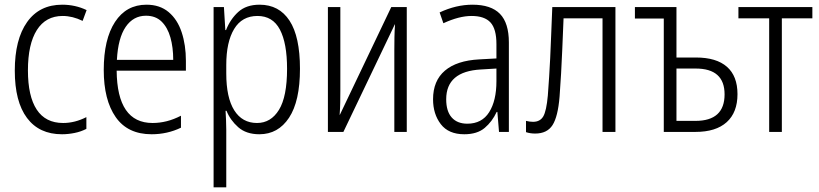

<svg xmlns="http://www.w3.org/2000/svg" viewBox="-20 -562 3490 818"><path d="M244 10Q147 10 95 -59.5Q43 -129 43 -261Q43 -394 95.5 -468Q148 -542 245 -542Q301 -542 349 -519L332 -473Q289 -494 247 -494Q175 -494 137 -434Q99 -374 99 -262Q99 -152 136.5 -95Q174 -38 249 -38Q299 -38 348 -63V-13Q325 -1 297.5 4.5Q270 10 244 10Z M626 10Q524 10 473 -63Q422 -136 422 -264Q422 -395 470 -468.5Q518 -542 604 -542Q661 -542 698.5 -510.5Q736 -479 754 -424.5Q772 -370 772 -303V-261H477Q479 -38 630 -38Q660 -38 690 -45.5Q720 -53 751 -69V-18Q722 -4 690.5 3Q659 10 626 10ZM478 -307H718Q718 -360 706 -402.5Q694 -445 668.5 -470Q643 -495 602 -495Q548 -495 515.5 -447.5Q483 -400 478 -307Z M890 236V-532H934L940 -434H943Q961 -480 995 -511Q1029 -542 1086 -542Q1169 -542 1213.5 -474Q1258 -406 1258 -269Q1258 -131 1211.5 -60.5Q1165 10 1085 10Q1029 10 995 -20Q961 -50 945 -90H941Q942 -72 943 -50.5Q944 -29 944 -8V236ZM1075 -38Q1134 -38 1168.5 -94Q1203 -150 1203 -269Q1203 -378 1172.5 -436Q1142 -494 1077 -494Q1011 -494 977.5 -438.5Q944 -383 944 -285V-249Q944 -146 978 -92Q1012 -38 1075 -38Z M1377 0V-532H1430V-175Q1430 -151 1429.5 -124.5Q1429 -98 1427 -73H1428L1647 -532H1713V0H1660V-349Q1660 -376 1660.5 -403.5Q1661 -431 1663 -458H1662L1443 0Z M1958 10Q1891 10 1858 -33Q1825 -76 1825 -139Q1825 -218 1875.5 -261Q1926 -304 2022 -309L2095 -313V-374Q2095 -439 2069.5 -466.5Q2044 -494 1989 -494Q1936 -494 1869 -463L1853 -509Q1923 -542 1993 -542Q2072 -542 2110 -503Q2148 -464 2148 -381V0H2106L2099 -85H2096Q2077 -44 2045 -17Q2013 10 1958 10ZM1971 -35Q2033 -35 2064 -84Q2095 -133 2095 -216V-270L2029 -266Q1881 -258 1881 -139Q1881 -88 1904.5 -61.5Q1928 -35 1971 -35Z M2260 7Q2239 7 2221 1V-47Q2237 -43 2251 -43Q2281 -43 2294.5 -66Q2308 -89 2314 -155Q2317 -196 2319.5 -234Q2322 -272 2324 -313.5Q2326 -355 2328 -408Q2330 -461 2333 -532H2602V0H2547V-484H2381Q2378 -407 2375.5 -351.5Q2373 -296 2370.5 -249Q2368 -202 2364 -150Q2357 -65 2334 -29Q2311 7 2260 7Z M2808 0V-483H2685V-532H2862V-317H2945Q3032 -317 3077 -277.5Q3122 -238 3122 -161Q3122 -83 3076 -41.5Q3030 0 2943 0ZM2862 -47H2943Q3067 -47 3067 -160Q3067 -270 2944 -270H2862Z M3257 0V-484H3126V-532H3441V-484H3311V0Z"/></svg>

Font: Noto Sans Condensed Light
Style: Regular
Weight: 300
Width: 3
Designer: Monotype Design Team
Foundry: Monotype Imaging Inc.
Version: Version 2.013; ttfautohint (v1.8.4.7-5d5b)